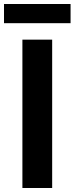

<svg xmlns="http://www.w3.org/2000/svg" viewBox="-21 -938 372 958"><path d="M90.8 0V-740.2H239.3V0ZM-1 -822.3V-918H331.1V-822.3Z"/></svg>

Font: Nasu
Style: Bold
Weight: 700
Designer: Ryoko NISHIZUKA (kana &amp; ideographs); Paul D. Hunt (Latin, Greek &amp; Cyrillic); Wenlong ZHANG (bopomofo); Sandoll C
Version: Version 2014.1215